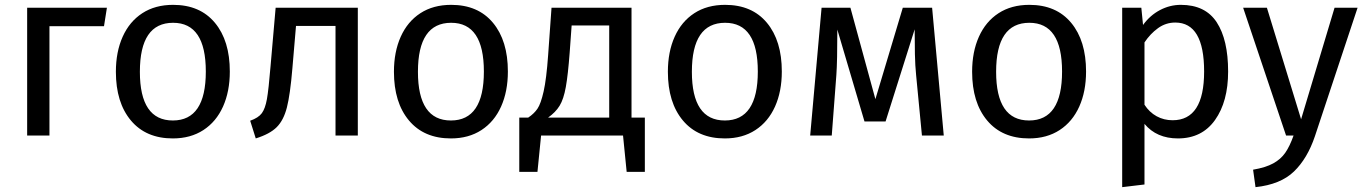

<svg xmlns="http://www.w3.org/2000/svg" viewBox="-20 -559 5630 792"><path d="M92 0V-527H421L409 -451H184V0Z M928 -264Q928 -182 900 -119.5Q872 -57 819 -22.5Q766 12 693 12Q582 12 520 -62Q458 -136 458 -263Q458 -345 486 -407.5Q514 -470 567 -504.5Q620 -539 694 -539Q805 -539 866.5 -465Q928 -391 928 -264ZM557 -263Q557 -62 693 -62Q829 -62 829 -264Q829 -465 694 -465Q557 -465 557 -263Z M1456 -527V0H1364V-452H1201L1186 -276Q1177 -169 1163.5 -116Q1150 -63 1121.5 -34.5Q1093 -6 1035 12L1012 -61Q1046 -73 1060 -92Q1074 -111 1081 -150Q1088 -189 1096 -286L1117 -527Z M2075 -264Q2075 -182 2047 -119.5Q2019 -57 1966 -22.5Q1913 12 1840 12Q1729 12 1667 -62Q1605 -136 1605 -263Q1605 -345 1633 -407.5Q1661 -470 1714 -504.5Q1767 -539 1841 -539Q1952 -539 2013.5 -465Q2075 -391 2075 -264ZM1704 -263Q1704 -62 1840 -62Q1976 -62 1976 -264Q1976 -465 1841 -465Q1704 -465 1704 -263Z M2640 -74V150H2565L2550 0H2212L2197 150H2122V-74H2159Q2183 -90 2197 -110.5Q2211 -131 2222.5 -182Q2234 -233 2241 -331L2255 -527H2585V-74ZM2493 -454H2338L2330 -343Q2323 -250 2314 -200Q2305 -150 2288.5 -123Q2272 -96 2241 -74H2493Z M3205 -264Q3205 -182 3177 -119.5Q3149 -57 3096 -22.5Q3043 12 2970 12Q2859 12 2797 -62Q2735 -136 2735 -263Q2735 -345 2763 -407.5Q2791 -470 2844 -504.5Q2897 -539 2971 -539Q3082 -539 3143.5 -465Q3205 -391 3205 -264ZM2834 -263Q2834 -62 2970 -62Q3106 -62 3106 -264Q3106 -465 2971 -465Q2834 -465 2834 -263Z M3873 0H3783L3759 -249Q3755 -288 3754 -335.5Q3753 -383 3753 -438L3633 -58H3546L3434 -437Q3434 -305 3430 -250L3411 0H3322L3369 -527H3488L3591 -150L3704 -527H3825Z M4460 -264Q4460 -182 4432 -119.5Q4404 -57 4351 -22.5Q4298 12 4225 12Q4114 12 4052 -62Q3990 -136 3990 -263Q3990 -345 4018 -407.5Q4046 -470 4099 -504.5Q4152 -539 4226 -539Q4337 -539 4398.5 -465Q4460 -391 4460 -264ZM4089 -263Q4089 -62 4225 -62Q4361 -62 4361 -264Q4361 -465 4226 -465Q4089 -465 4089 -263Z M5046 -264Q5046 -140 4992 -64Q4938 12 4839 12Q4751 12 4701 -48V202L4609 213V-527H4688L4695 -456Q4724 -496 4765 -517.5Q4806 -539 4851 -539Q4952 -539 4999 -467Q5046 -395 5046 -264ZM4947 -264Q4947 -466 4828 -466Q4789 -466 4757 -443Q4725 -420 4701 -384V-127Q4721 -96 4751 -79.5Q4781 -63 4817 -63Q4947 -63 4947 -264Z M5404 3Q5373 95 5317.5 148.5Q5262 202 5159 213L5149 141Q5201 132 5232 115Q5263 98 5281.5 71.5Q5300 45 5316 0H5285L5108 -527H5206L5347 -67L5485 -527H5580Z"/></svg>

Font: FiraGO
Style: Regular
Weight: 400
Designer: bBox Type
Foundry: bBox Type GmbH
Version: Version 1.001;April 20, 2020;FontCreator 12.0.0.2555 64-bit